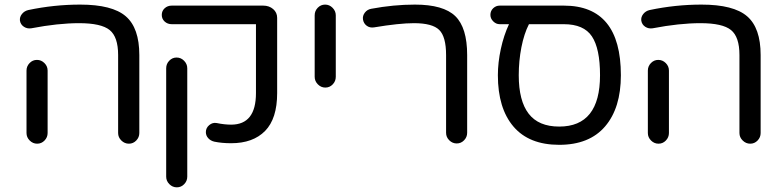

<svg xmlns="http://www.w3.org/2000/svg" viewBox="-20 -614 3376 827"><path d="M65.9 -524.9Q64 -540.5 74.5 -553.7Q85 -566.9 102.1 -570.8Q213.4 -594.2 325.2 -594.2Q463.4 -594.2 521.7 -543.9Q580.1 -493.7 580.1 -377V-41Q580.1 -22.5 566.9 -8.8Q553.7 4.9 535.2 4.9Q516.6 4.9 502.7 -8.8Q488.8 -22.5 488.8 -41V-377Q488.8 -455.1 452.4 -484.6Q416 -514.2 320.8 -514.2Q230 -514.2 115.2 -492.2Q97.7 -489.3 83.3 -498.5Q68.8 -507.8 65.9 -524.9ZM185.1 -310.1V-41Q185.1 -22.5 171.9 -8.8Q158.7 4.9 140.1 4.9Q121.6 4.9 107.9 -8.8Q94.2 -22.5 94.2 -41V-310.1Q94.2 -328.6 107.4 -342.3Q120.6 -356 139.2 -356Q157.7 -356 171.4 -342.3Q185.1 -328.6 185.1 -310.1Z M1173.8 -537.1V-212.9Q1173.8 -103 1121.8 -50Q1069.8 2.9 975.6 2.9Q935.1 2.9 902.8 -3.9Q886.7 -7.8 876.7 -19Q866.7 -30.3 866.7 -44.9Q866.7 -63 881.3 -75.2Q896 -87.4 913.6 -84Q946.8 -77.1 975.6 -77.1Q1082.5 -77.1 1082.5 -212.9V-509.8H719.7Q701.7 -509.8 689.2 -521.2Q676.8 -532.7 676.8 -549.8Q676.8 -566.9 689.2 -578.4Q701.7 -589.8 719.7 -589.8H1113.8Q1139.2 -589.8 1156.5 -575Q1173.8 -560.1 1173.8 -537.1ZM786.6 -319.8V147Q786.6 165.5 773.4 179.2Q760.3 192.9 741.7 192.9Q723.1 192.9 709.5 179.2Q695.8 165.5 695.8 147V-319.8Q695.8 -338.9 709 -352.5Q722.2 -366.2 740.7 -366.2Q759.3 -366.2 772.9 -352.3Q786.6 -338.4 786.6 -319.8Z M1426.3 -547.9V-283.2Q1426.3 -264.2 1413.1 -250.5Q1399.9 -236.8 1381.3 -236.8Q1362.8 -236.8 1349.1 -250.7Q1335.4 -264.6 1335.4 -283.2V-547.9Q1335.4 -566.9 1348.6 -580.6Q1361.8 -594.2 1380.4 -594.2Q1398.9 -594.2 1412.6 -580.3Q1426.3 -566.4 1426.3 -547.9Z M1543.5 -529.8Q1541 -545.9 1551.5 -559.6Q1562 -573.2 1579.1 -576.2Q1675.3 -594.2 1767.1 -594.2Q1890.1 -594.2 1941.2 -544.4Q1992.2 -494.6 1992.2 -377V-42Q1992.2 -23.4 1979 -9.8Q1965.8 3.9 1947.3 3.9Q1928.7 3.9 1915 -9.8Q1901.4 -23.4 1901.4 -42V-377Q1901.4 -456.1 1871.8 -485.1Q1842.3 -514.2 1763.2 -514.2Q1699.7 -514.2 1591.3 -496.1Q1573.2 -493.2 1559.8 -502.9Q1546.4 -512.7 1543.5 -529.8Z M2654.3 -290Q2654.3 -148.9 2586.4 -69.6Q2518.6 9.8 2388.7 9.8Q2258.8 9.8 2191.7 -68.8Q2124.5 -147.5 2124.5 -290Q2124.5 -344.2 2137.2 -403.1Q2149.9 -461.9 2172.4 -509.8H2132.3Q2116.7 -509.8 2104.5 -522Q2092.3 -534.2 2092.3 -549.8Q2092.3 -566.9 2104.2 -578.4Q2116.2 -589.8 2132.3 -589.8H2408.7Q2654.3 -589.8 2654.3 -290ZM2564.5 -290Q2564.5 -404.8 2529.5 -457.3Q2494.6 -509.8 2408.7 -509.8H2258.3Q2237.3 -468.8 2225.8 -410.2Q2214.4 -351.6 2214.4 -290Q2214.4 -179.7 2257.1 -124.3Q2299.8 -68.8 2388.7 -68.8Q2564.5 -68.8 2564.5 -290Z M2742.2 -524.9Q2740.2 -540.5 2750.7 -553.7Q2761.2 -566.9 2778.3 -570.8Q2889.6 -594.2 3001.5 -594.2Q3139.6 -594.2 3198 -543.9Q3256.3 -493.7 3256.3 -377V-41Q3256.3 -22.5 3243.2 -8.8Q3230 4.9 3211.4 4.9Q3192.9 4.9 3179 -8.8Q3165 -22.5 3165 -41V-377Q3165 -455.1 3128.7 -484.6Q3092.3 -514.2 2997.1 -514.2Q2906.2 -514.2 2791.5 -492.2Q2773.9 -489.3 2759.5 -498.5Q2745.1 -507.8 2742.2 -524.9ZM2861.3 -310.1V-41Q2861.3 -22.5 2848.1 -8.8Q2835 4.9 2816.4 4.9Q2797.9 4.9 2784.2 -8.8Q2770.5 -22.5 2770.5 -41V-310.1Q2770.5 -328.6 2783.7 -342.3Q2796.9 -356 2815.4 -356Q2834 -356 2847.7 -342.3Q2861.3 -328.6 2861.3 -310.1Z"/></svg>

Font: Aka-Acid-Varela
Style: Regular
Weight: 400
Designer: Joe Prince, Avraham Cornfeld, Cyberella
Foundry: Joe Prince, Avraham Cornfeld, Cyberella
Version: Version 2.000; ttfautohint (v1.5.33-1714) -l 8 -r 50 -G 200 